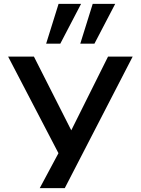

<svg xmlns="http://www.w3.org/2000/svg" viewBox="-20 -790 727 990"><path d="M185 180 307 -48V49L22 -498H155L348 -117H347L537 -498H664L314 180ZM394 -565 458 -770H574L467 -565ZM218 -565 282 -770H398L291 -565Z"/></svg>

Font: Nunito Sans 7pt Expanded SemiBold
Style: Regular
Weight: 600
Width: 7
Designer: Vernon Adams
Foundry: Vernon Adams
Version: Version 3.101;gftools[0.9.27]